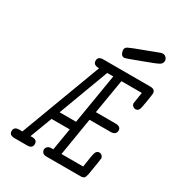

<svg xmlns="http://www.w3.org/2000/svg" viewBox="-188 -921 965 1042"><g transform="rotate(30 294.5 -400.0)"><path d="M330 -710Q330 -724 343.5 -731.5Q357 -739 433 -767Q479 -784 510 -796Q520 -800 527 -800Q541 -800 549 -790.5Q557 -781 557 -771Q557 -754 540.5 -744.5Q524 -735 450 -708Q406 -692 377 -681Q359 -675 357 -675Q343 -675 336.5 -687Q330 -699 330 -710ZM26 -26Q26 -53 59 -53H78L267 -558H265Q230 -558 230 -584Q230 -611 262 -611H557Q589 -611 589 -585Q589 -578 581 -530.5Q573 -483 571 -480Q564 -464 549 -464Q540 -464 532 -471Q524 -478 524 -488Q524 -491 535 -558H407L371 -343H493Q528 -343 528 -318Q528 -312 526 -306.5Q524 -301 516.5 -295.5Q509 -290 496 -290H362L323 -53H459Q469 -127 475 -145Q481 -163 498 -163Q508 -163 515 -155.5Q522 -148 522 -140Q522 -131 505 -32Q501 -12 494.5 -6Q488 0 470 0H260Q242 0 235 -8.5Q228 -17 228 -26Q228 -31 230 -36.5Q232 -42 239.5 -47.5Q247 -53 260 -53H272L295 -191H181L129 -53H140Q171 -53 171 -27Q171 0 139 0H57Q26 -1 26 -26ZM201 -244H304L356 -558H318Z"/></g></svg>

Font: CMU Typewriter Text
Style: LightOblique
Weight: 200
Italic angle: -9.46001°
Version: Version 0.7.0